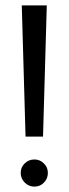

<svg xmlns="http://www.w3.org/2000/svg" viewBox="-20 -688 255 714"><path d="M75 -180 61 -668H154L140 -180ZM108 6Q87 6 72 -9Q57 -24 57 -45Q57 -66 72 -80.5Q87 -95 108 -95Q128 -95 143 -80.5Q158 -66 158 -45Q158 -24 143.5 -9Q129 6 108 6Z"/></svg>

Font: Lil Grotesk
Style: Regular
Weight: 400
Designer: Bastien Sozeau
Foundry: NBR — Bastien Sozeau
Version: Version 4.002; ttfautohint (v1.8.4.7-5d5b)